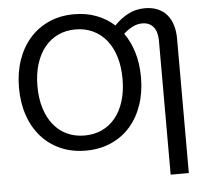

<svg xmlns="http://www.w3.org/2000/svg" viewBox="-59 -788 1118 1026"><g transform="rotate(-5 500.0 -274.5)"><path d="M375.5 -74Q427 -74 469 -93.5Q511 -113 541 -149.8Q571 -186.5 587.2 -239.2Q603.5 -292 603.5 -358Q603.5 -424 587.2 -476.8Q571 -529.5 541 -566.5Q511 -603.5 469 -623.2Q427 -643 375.5 -643Q324 -643 282 -623.2Q240 -603.5 210 -566.5Q180 -529.5 163.5 -476.8Q147 -424 147 -358Q147 -292 163.5 -239.2Q180 -186.5 210 -149.8Q240 -113 282 -93.5Q324 -74 375.5 -74ZM815 -546Q815 -566.5 810.2 -584.5Q805.5 -602.5 795.5 -615.8Q785.5 -629 770.2 -636.5Q755 -644 734.5 -644Q707 -644 681.5 -631Q656 -618 633.5 -597Q667 -550 684.8 -489.5Q702.5 -429 702.5 -358Q702.5 -277.5 679.5 -210.2Q656.5 -143 614 -94.8Q571.5 -46.5 511 -19.8Q450.5 7 375.5 7Q300.5 7 240 -19.8Q179.5 -46.5 136.8 -94.8Q94 -143 71 -210.2Q48 -277.5 48 -358Q48 -438.5 71 -505.8Q94 -573 136.8 -621.8Q179.5 -670.5 240 -697.5Q300.5 -724.5 375.5 -724.5Q441 -724.5 495 -703.8Q549 -683 590.5 -645.5Q624 -680.5 664.5 -702Q705 -723.5 754.5 -723.5Q793.5 -723.5 823.2 -711Q853 -698.5 872.8 -675.2Q892.5 -652 902.5 -619.2Q912.5 -586.5 912.5 -546V174.5H815Z"/></g></svg>

Font: Lato 2
Style: Regular
Weight: 400
Designer: Lukasz Dziedzic with Adam Twardoch and Botio Nikoltchev
Foundry: tyPoland Lukasz Dziedzic
Version: Version 2.015; 2015-08-06; http://www.latofonts.com/